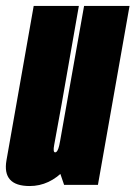

<svg xmlns="http://www.w3.org/2000/svg" viewBox="-49 -620 455 644"><path d="M166 0H279.5L385.5 -600H233L140 -76ZM215.5 -600H64L5.5 -268Q-12 -169.5 -27.2 -82.8Q-42.5 4 50.5 4Q117 4 168.8 -51.2Q220.5 -106.5 237 -201.5L163.5 -208Q155 -156.5 149.8 -132.8Q144.5 -109 136 -109Q128 -109 132.8 -134.2Q137.5 -159.5 157.5 -269.5Z"/></svg>

Font: Anybody UltraCondensed ExtraBold
Style: Italic
Weight: 800
Width: 1
Italic angle: -10°
Version: Version 1.113;gftools[0.9.25]